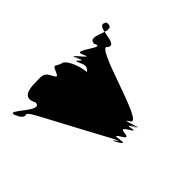

<svg xmlns="http://www.w3.org/2000/svg" viewBox="-143 -711 871 871"><g transform="rotate(-45 292.5 -275.5)"><path d="M140 -513C114 -513 44 -511 78 -449C75 -387 -41 -526 -30 -478C3 -416 -72 -534 -33 -475C18 -396 -6 -488 44 -394C77 -332 176 -146 210 -84C247 -15 181 -121 213 -55C244 8 182 -116 216 -54C252 4 205 -128 243 -64C279 -4 251 -124 288 -64C326 0 279 -121 315 -54C348 8 284 -117 318 -55C348 3 287 -142 321 -84C357 -24 454 -456 488 -394C538 -363 507 -524 564 -475C597 -413 528 -540 562 -478C573 -401 456 -511 454 -449C487 -387 354 -513 384 -449C413 -389 324 -517 354 -461C387 -399 317 -522 351 -460C388 -392 317 -495 350 -426C380 -363 266 -378 300 -316C312 -207 224 -260 264 -163C291 -98 302 -99 316 -99C330 -137 318 -207 330 -316C363 -378 314 -490 288 -490C259 -498 256 -517 245 -489C230 -455 230 -458 212 -490C196 -520 174 -513 140 -513Z"/></g></svg>

Font: Hussar Przerywany
Style: Regular
Weight: 400
Foundry: Cannot Into Space Fonts
Version: Version 0.982